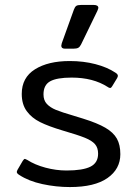

<svg xmlns="http://www.w3.org/2000/svg" viewBox="-20 -742 554 777"><path d="M228 -557Q228 -559 230 -567L279 -703Q283 -714 288.5 -718Q294 -722 308 -722H359Q378 -722 378 -710Q378 -708 374 -698L308 -562Q303 -552 296.5 -548.5Q290 -545 277 -545H243Q228 -545 228 -557ZM58 -34Q48 -40 48 -46Q48 -49 51 -55L72 -91Q77 -99 81 -99Q82 -99 90 -95Q121 -75 164 -63.5Q207 -52 249 -52Q315 -52 346 -67.5Q377 -83 377 -120Q377 -144 364.5 -158.5Q352 -173 323.5 -184.5Q295 -196 233 -214Q176 -231 142 -248Q108 -265 88 -292.5Q68 -320 68 -362Q68 -428 121.5 -461.5Q175 -495 262 -495Q318 -495 366 -482.5Q414 -470 447 -448Q457 -442 457 -435Q457 -432 454 -426L434 -393Q430 -386 426 -386Q421 -386 416 -390Q357 -428 270 -428Q210 -428 183 -413Q156 -398 156 -360Q156 -336 169.5 -321.5Q183 -307 206 -297.5Q229 -288 277 -274L316 -262Q374 -244 406.5 -225Q439 -206 453 -181Q467 -156 467 -118Q467 -58 415 -21.5Q363 15 263 15Q207 15 151.5 3Q96 -9 58 -34Z"/></svg>

Font: Mitr Light
Style: Regular
Weight: 300
Designer: Thanarat Vachiruckul
Foundry: Cadson Demak
Version: Version 1.002